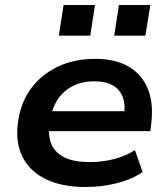

<svg xmlns="http://www.w3.org/2000/svg" viewBox="-20 -740 670 770"><path d="M324 10Q227 10 162.5 -22Q98 -54 69.5 -112.5Q41 -171 52 -249Q62 -326 103 -383Q144 -440 210.5 -472Q277 -504 362 -504Q443 -504 496.5 -472.5Q550 -441 573 -383.5Q596 -326 587 -248L583 -214H154L165 -294H498L477 -275Q484 -319 472.5 -350Q461 -381 432.5 -397.5Q404 -414 358 -414Q310 -414 273 -395.5Q236 -377 213 -343.5Q190 -310 183 -266L180 -250Q171 -199 185.5 -163.5Q200 -128 238 -109Q276 -90 339 -90Q390 -90 437 -102Q484 -114 521 -138L552 -50Q510 -21 449 -5.5Q388 10 324 10ZM438 -597 457 -720H583L563 -597ZM216 -597 235 -720H361L342 -597Z"/></svg>

Font: Nunito Sans 10pt SemiExpanded
Style: Bold Italic
Weight: 700
Width: 6
Italic angle: -9°
Designer: Vernon Adams
Foundry: Vernon Adams
Version: Version 3.101;gftools[0.9.27]